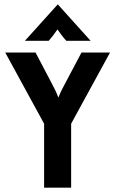

<svg xmlns="http://www.w3.org/2000/svg" viewBox="-20 -868 533 888"><path d="M95.1 -679.2H204.9C220.1 -695.8 231.9 -711.8 245.8 -731.9C259.7 -711.8 271.5 -695.8 286.8 -679.2H399.3L247.2 -847.9ZM184 0H309V-295.8L488.9 -625H356.9L282.6 -484.7C271.5 -463.9 261.1 -445.1 250 -416.7C239.6 -445.1 228.5 -464.6 218.1 -484.7L144.4 -625H4.2L184 -295.8Z"/></svg>

Font: Afacad
Style: Bold
Weight: 700
Designer: Kristian Moeller
Foundry: Dicotype
Version: Version 1.000